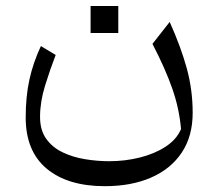

<svg xmlns="http://www.w3.org/2000/svg" viewBox="-20 -393 742 653"><path d="M595.7 45.9Q589.8 -23.4 565.9 -91.8Q542 -160.2 498.5 -243.7L557.1 -318.4Q595.7 -232.4 615.5 -159.7Q635.3 -86.9 635.3 -9.3Q635.3 70.3 598.1 126Q561 181.6 493.9 210.9Q426.8 240.2 336.4 240.2Q210.4 240.2 138.9 180.7Q67.4 121.1 67.4 6.8Q67.4 -64.9 80.1 -122.6Q92.8 -180.2 119.1 -236.3L169.4 -206.1Q150.4 -157.2 133.3 -101.8Q116.2 -46.4 116.2 4.4Q116.2 49.8 137.2 79.1Q158.2 108.4 192.9 125Q227.5 141.6 269 148.4Q310.5 155.3 351.6 155.3Q405.3 155.3 455.3 142.8Q505.4 130.4 543 106Q580.6 81.5 595.7 45.9ZM288.1 -372.6H382.3V-280.8H288.1Z"/></svg>

Font: Pinar-DS3-FD Regular
Style: Regular
Weight: 400
Designer: Amin Abedi
Version: Version 3.000